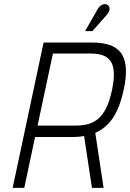

<svg xmlns="http://www.w3.org/2000/svg" viewBox="-20 -905 627 925"><path d="M495 -834Q503 -843 506 -851.5Q509 -860 507.5 -868Q506 -876 498 -881Q491 -886 482 -885Q473 -884 465 -878Q457 -872 451 -862L390 -755H425ZM426 -700H190L41 0H97L149 -245H329Q339 -245 348.5 -245.5Q358 -246 367.5 -247Q377 -248 385 -250L423 0H479L439 -265Q474 -280 500.5 -307.5Q527 -335 545.5 -376Q564 -417 576 -473Q590 -538 586 -581.5Q582 -625 562 -651Q542 -677 507.5 -688.5Q473 -700 426 -700ZM346 -300H161L235 -647H419Q449 -647 472.5 -639.5Q496 -632 510.5 -613.5Q525 -595 528 -561Q531 -527 520 -473Q508 -416 490 -381.5Q472 -347 449 -329.5Q426 -312 400 -306Q374 -300 346 -300Z"/></svg>

Font: Advent Pro
Style: Italic
Weight: 400
Italic angle: -12°
Designer: VivaRado, Andreas Kalpakidis
Foundry: VivaRado, Andreas Kalpakidis
Version: Version 3.000